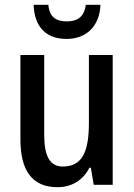

<svg xmlns="http://www.w3.org/2000/svg" viewBox="-20 -769 557 799"><path d="M398 -749H337C331 -699 302 -680 258 -680C212 -680 186 -699 181 -749H120C123 -657 172 -607 257 -607C341 -607 395 -662 398 -749ZM449 -540H350V-259C350 -138 323 -76 241 -76C188 -76 164 -119 164 -207V-540H65V-188C65 -61 113 10 219 10C276 10 325 -17 352 -71H358L370 0H449Z"/></svg>

Font: Noto Sans Lao Looped Condensed Medium
Style: Regular
Weight: 500
Width: 3
Designer: Mark Frömberg, Ben Mitchell
Foundry: The Fontpad Ltd
Version: Version 1.002